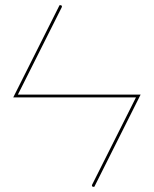

<svg xmlns="http://www.w3.org/2000/svg" viewBox="-20 -720 592 740"><path d="M343.5 0H339Q336.5 0 335 -2.5Q333.5 -5 335 -8L504 -344.5H31L209.5 -700H214Q216.5 -700 218 -697.5Q219.5 -695 218 -692L49 -355.5H522Z"/></svg>

Font: Lato 2
Style: Regular
Weight: 100
Designer: Lukasz Dziedzic with Adam Twardoch and Botio Nikoltchev
Foundry: tyPoland Lukasz Dziedzic
Version: Version 2.015; 2015-08-06; http://www.latofonts.com/